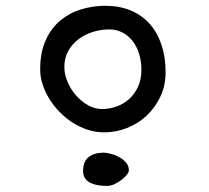

<svg xmlns="http://www.w3.org/2000/svg" viewBox="-20 -669 709 651"><path d="M333 -220.2Q304.2 -220.2 276.9 -229.2Q249.5 -238.3 225.3 -253.9Q201.2 -269.5 181.2 -290.3Q161.1 -311 146.7 -334.7Q132.3 -358.4 124.3 -383.5Q116.2 -408.7 116.2 -433.1Q116.2 -492.2 135.3 -533.4Q154.3 -574.7 185.5 -600.3Q216.8 -626 256.3 -637.7Q295.9 -649.4 336.9 -649.4Q384.3 -649.4 422.4 -633.8Q460.4 -618.2 486.8 -588.9Q513.2 -559.6 527.3 -517.8Q541.5 -476.1 541.5 -424.3Q541.5 -378.9 523.9 -341.6Q506.3 -304.2 477.5 -277.1Q448.7 -250 410.9 -235.1Q373 -220.2 333 -220.2ZM325.7 -299.3Q351.6 -299.3 375.7 -308.1Q399.9 -316.9 418.5 -333.7Q437 -350.6 448.2 -375.2Q459.5 -399.9 459.5 -431.2Q459.5 -461.9 451.4 -487.3Q443.4 -512.7 428.7 -531Q414.1 -549.3 394 -559.3Q374 -569.3 350.6 -569.3Q323.7 -569.3 296.6 -561.3Q269.5 -553.2 247.6 -537.1Q225.6 -521 211.9 -497.1Q198.2 -473.1 198.2 -441.9Q198.2 -416.5 209.2 -391.1Q220.2 -365.7 238 -345.2Q255.9 -324.7 278.8 -312Q301.8 -299.3 325.7 -299.3ZM261.7 -88.9Q261.7 -122.1 281 -136.7Q300.3 -151.4 331.5 -151.4Q339.8 -151.4 354.2 -147.9Q368.7 -144.5 382.6 -137.2Q396.5 -129.9 406.7 -118.4Q417 -106.9 417 -91.3Q417 -85.4 409.9 -76.4Q402.8 -67.4 392.1 -59.1Q381.3 -50.8 368.2 -44.7Q355 -38.6 343.3 -38.6Q329.6 -38.6 315.2 -40.5Q300.8 -42.5 288.8 -47.9Q276.9 -53.2 269.3 -63.2Q261.7 -73.2 261.7 -88.9Z"/></svg>

Font: Short Stack
Style: Regular
Weight: 400
Designer: James Grieshaber
Foundry: James Grieshaber
Version: Version 1.002